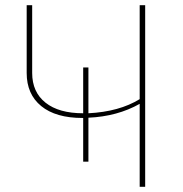

<svg xmlns="http://www.w3.org/2000/svg" viewBox="-20 -714 698 734"><path d="M298 -96V-263H296Q193 -263 137.5 -308.5Q82 -354 82 -435V-694H103V-435Q103 -362 154 -321.5Q205 -281 298 -281V-456H318V-281Q436 -287 514 -335V-694H535V0H514V-317Q429 -269 318 -264V-96Z"/></svg>

Font: Cantarell Thin
Style: Regular
Weight: 100
Designer: Dave Crossland, Nikolaus Waxweiler, Florian Fecher, Jacques Le Bailly, Eben Sorkin, Alexei Vanyashin, Alexios Zavras, Em
Version: Version 0.303